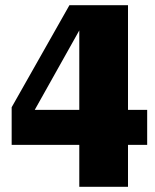

<svg xmlns="http://www.w3.org/2000/svg" viewBox="-20 -658 600 741"><path d="M25 -99V-244L248 -638H320L307 -578L76 -166L94 -234H548V-99ZM474 63H286V-584L292 -638H474Z"/></svg>

Font: Roboto Serif ExtraBold
Style: Regular
Weight: 800
Designer: Greg Gazdowicz
Foundry: Commercial Type
Version: Version 1.008